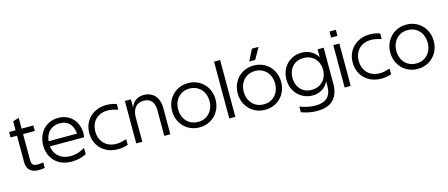

<svg xmlns="http://www.w3.org/2000/svg" viewBox="-56 -1518 5714 2448"><g transform="rotate(-15 2800.5 -293.5)"><path d="M120 -145V-678L200 -703V-158Q200 -119 208 -99.5Q216 -80 233.5 -72.5Q251 -65 281 -65Q317 -65 355 -72V0Q306 7 276 7Q224 7 189 -10Q154 -27 137 -60.5Q120 -94 120 -145ZM35 -560H355V-488H35Z M410 -280Q410 -362 444 -429Q478 -496 540.5 -534Q603 -572 685 -572Q765 -572 824.5 -535Q884 -498 915 -436Q946 -374 946 -300Q946 -276 942 -248H454V-316H891L867 -290Q867 -386 820 -443Q773 -500 685 -500Q624 -500 579.5 -472Q535 -444 512.5 -396Q490 -348 490 -290V-270Q490 -212 516.5 -164Q543 -116 594 -88Q645 -60 715 -60Q814 -60 905 -118V-34Q813 12 711 12Q618 12 550 -26Q482 -64 446 -130.5Q410 -197 410 -280Z M1448 -476Q1413 -487 1382 -493.5Q1351 -500 1318 -500Q1250 -500 1200.5 -472Q1151 -444 1124.5 -394Q1098 -344 1098 -280Q1098 -217 1124.5 -167Q1151 -117 1201 -88.5Q1251 -60 1318 -60Q1352 -60 1381.5 -66Q1411 -72 1450 -84L1453 -85V-10Q1386 12 1319 12Q1232 12 1163.5 -25.5Q1095 -63 1056.5 -129Q1018 -195 1018 -280Q1018 -365 1056.5 -431Q1095 -497 1163.5 -534.5Q1232 -572 1319 -572Q1386 -572 1453 -550V-475Q1451 -476 1448 -476Z M1643 -560V-390V-380V0H1563V-560ZM1815 -572Q1870 -572 1915 -547Q1960 -522 1986.5 -471Q2013 -420 2013 -345V0H1933V-345Q1933 -417 1898 -459Q1863 -501 1794 -501Q1720 -501 1681.5 -452.5Q1643 -404 1643 -325L1629 -355Q1629 -426 1652.5 -475Q1676 -524 1718 -548Q1760 -572 1815 -572Z M2685 -280Q2685 -198 2648 -131.5Q2611 -65 2545.5 -26.5Q2480 12 2398 12Q2316 12 2250.5 -26.5Q2185 -65 2148 -131.5Q2111 -198 2111 -280Q2111 -362 2148 -428.5Q2185 -495 2250.5 -533.5Q2316 -572 2398 -572Q2480 -572 2545.5 -533.5Q2611 -495 2648 -428.5Q2685 -362 2685 -280ZM2398 -60Q2460 -60 2507 -89Q2554 -118 2579.5 -168Q2605 -218 2605 -280Q2605 -342 2579.5 -392Q2554 -442 2507 -471Q2460 -500 2398 -500Q2336 -500 2289 -471Q2242 -442 2216.5 -392Q2191 -342 2191 -280Q2191 -218 2216.5 -168Q2242 -118 2289 -89Q2336 -60 2398 -60Z M2791 -750H2871V0H2791Z M3551 -280Q3551 -198 3514 -131.5Q3477 -65 3411.5 -26.5Q3346 12 3264 12Q3182 12 3116.5 -26.5Q3051 -65 3014 -131.5Q2977 -198 2977 -280Q2977 -362 3014 -428.5Q3051 -495 3116.5 -533.5Q3182 -572 3264 -572Q3346 -572 3411.5 -533.5Q3477 -495 3514 -428.5Q3551 -362 3551 -280ZM3264 -60Q3326 -60 3373 -89Q3420 -118 3445.5 -168Q3471 -218 3471 -280Q3471 -342 3445.5 -392Q3420 -442 3373 -471Q3326 -500 3264 -500Q3202 -500 3155 -471Q3108 -442 3082.5 -392Q3057 -342 3057 -280Q3057 -218 3082.5 -168Q3108 -118 3155 -89Q3202 -60 3264 -60ZM3225 -635 3300 -785H3388L3303 -635Z M3897 198Q3845 198 3796.5 188.5Q3748 179 3693 160V85Q3801 126 3900 126Q3999 126 4053 76.5Q4107 27 4107 -84V-173L4127 -290L4107 -380V-560H4187V-84Q4187 49 4117 123.5Q4047 198 3897 198ZM3895 -8Q3820 -8 3758 -44Q3696 -80 3659.5 -144Q3623 -208 3623 -290Q3623 -372 3659.5 -436Q3696 -500 3758 -536Q3820 -572 3895 -572Q3966 -572 4023 -539.5Q4080 -507 4113.5 -443Q4147 -379 4147 -290H4137Q4137 -200 4106 -136.5Q4075 -73 4020 -40.5Q3965 -8 3895 -8ZM3902 -500Q3840 -500 3795 -472Q3750 -444 3726.5 -396.5Q3703 -349 3703 -290Q3703 -232 3726.5 -184Q3750 -136 3795 -108Q3840 -80 3902 -80Q3965 -80 4011.5 -108Q4058 -136 4082.5 -184Q4107 -232 4107 -290Q4107 -349 4082.5 -396.5Q4058 -444 4011.5 -472Q3965 -500 3902 -500Z M4394 -560V0H4314V-560ZM4396 -740V-660H4312V-740Z M4925 -476Q4890 -487 4859 -493.5Q4828 -500 4795 -500Q4727 -500 4677.5 -472Q4628 -444 4601.5 -394Q4575 -344 4575 -280Q4575 -217 4601.5 -167Q4628 -117 4678 -88.5Q4728 -60 4795 -60Q4829 -60 4858.5 -66Q4888 -72 4927 -84L4930 -85V-10Q4863 12 4796 12Q4709 12 4640.5 -25.5Q4572 -63 4533.5 -129Q4495 -195 4495 -280Q4495 -365 4533.5 -431Q4572 -497 4640.5 -534.5Q4709 -572 4796 -572Q4863 -572 4930 -550V-475Q4928 -476 4925 -476Z M5565 -280Q5565 -198 5528 -131.5Q5491 -65 5425.5 -26.5Q5360 12 5278 12Q5196 12 5130.5 -26.5Q5065 -65 5028 -131.5Q4991 -198 4991 -280Q4991 -362 5028 -428.5Q5065 -495 5130.5 -533.5Q5196 -572 5278 -572Q5360 -572 5425.5 -533.5Q5491 -495 5528 -428.5Q5565 -362 5565 -280ZM5278 -60Q5340 -60 5387 -89Q5434 -118 5459.5 -168Q5485 -218 5485 -280Q5485 -342 5459.5 -392Q5434 -442 5387 -471Q5340 -500 5278 -500Q5216 -500 5169 -471Q5122 -442 5096.5 -392Q5071 -342 5071 -280Q5071 -218 5096.5 -168Q5122 -118 5169 -89Q5216 -60 5278 -60Z"/></g></svg>

Font: TASA Explorer VF
Style: Regular
Weight: 400
Designer: Weizhong Zhang
Foundry: Local Remote
Version: Version 1.000;Glyphs 3.2 (3192)